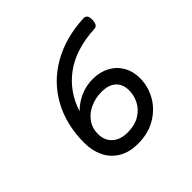

<svg xmlns="http://www.w3.org/2000/svg" viewBox="-153 -742 906 906"><g transform="rotate(-45 300.0 -289.5)"><path d="M542 -557.6Q542 -519.5 518.6 -518.6Q387.7 -511.7 306.6 -452.1Q225.6 -392.6 193.8 -293Q225.6 -324.2 264.2 -340.6Q302.7 -356.9 345.2 -356.9Q392.1 -356.9 428.7 -337.6Q465.3 -318.4 485.8 -283Q506.3 -247.6 506.3 -201.7Q506.3 -148.4 479.5 -99.6Q452.6 -50.8 401.4 -20Q350.1 10.7 281.2 10.7Q221.7 10.7 181.9 -14.2Q142.1 -39.1 123 -80.3Q104 -121.6 104 -171.9Q104 -292.5 155 -385.3Q206.1 -478 299.3 -531.2Q392.6 -584.5 516.1 -590.3Q528.3 -590.8 535.2 -583.5Q542 -576.2 542 -557.6ZM179.2 -155.8Q179.2 -112.8 207 -87.2Q234.9 -61.5 284.2 -61.5Q331.5 -61.5 364.3 -81.3Q397 -101.1 413.1 -132.3Q429.2 -163.6 429.2 -196.8Q429.2 -238.8 404.1 -261.7Q378.9 -284.7 331.5 -284.7Q291.5 -284.7 256.6 -269Q221.7 -253.4 200.4 -224.1Q179.2 -194.8 179.2 -155.8Z"/></g></svg>

Font: Courier Prime
Style: Italic
Weight: 400
Italic angle: -10°
Designer: Alan Dague-Greene
Foundry: Quote-Unquote Apps
Version: Version 3.018